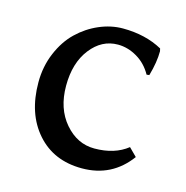

<svg xmlns="http://www.w3.org/2000/svg" viewBox="-77 -520 592 611"><g transform="rotate(15 219.0 -215.0)"><path d="M253.9 -393.1Q200.7 -393.1 164.3 -346.2Q127.9 -299.3 127.9 -224.1Q127.9 -148.9 168.7 -101.6Q209.5 -54.2 266.1 -54.2Q332.5 -54.2 375 -87.9L400.9 -62Q342.8 17.1 244.1 17.1Q150.9 17.1 95.5 -45.9Q40 -108.9 40 -211.9Q40 -264.2 59.1 -309.3Q78.1 -354.5 108.9 -384Q139.6 -413.6 178.2 -430.2Q216.8 -446.8 255.9 -446.8Q330.1 -446.8 386.2 -416L388.2 -407.2Q388.2 -371.1 375 -325.2L366.2 -324.2Q347.7 -357.4 317.1 -375.2Q286.6 -393.1 253.9 -393.1Z"/></g></svg>

Font: Linear Smooth Low Contrast
Style: Regular
Weight: 500
Designer: Philipp H. Poll, Flanker
Foundry: Philipp H. Poll, reworked by Flanker
Version: Version 1.010 | FøM Fix